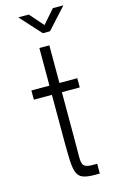

<svg xmlns="http://www.w3.org/2000/svg" viewBox="-133 -931 590 986"><g transform="rotate(-15 162.0 -438.5)"><path d="M136 -208V-451H40V-500H136V-700H189V-500H284V-451H189V-208Q189 -142 188.5 -108Q188 -74 198 -62Q208 -50 239 -49H269V3H242Q202 3 180 -5.5Q158 -14 149 -36.5Q140 -59 138 -100.5Q136 -142 136 -208ZM173 -769 72 -880H128L192 -807L256 -880H312L211 -769Z"/></g></svg>

Font: Kulim Park ExtraLight
Style: Regular
Weight: 275
Designer: Noponies / Dale Sattler
Foundry: Noponies
Version: Version 1.000; ttfautohint (v1.8.3)